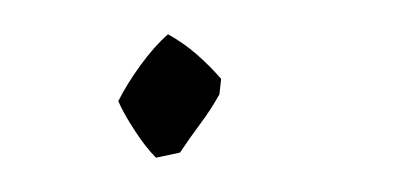

<svg xmlns="http://www.w3.org/2000/svg" viewBox="-20 -88 244 112"><path d="M71 4Q65 -2 58.5 -12Q52 -22 49 -29Q54 -39 62 -50Q70 -61 78 -68Q87 -63 94.5 -56.5Q102 -50 109 -42L108 -33Q103 -24 97 -16Q91 -8 85 1Z"/></svg>

Font: Labrada ExtraLight
Style: Italic
Weight: 200
Italic angle: -7°
Designer: Mercedes Jáuregui
Foundry: Omnibus-Type Team
Version: Version 1.000; ttfautohint (v1.8.4.7-5d5b)